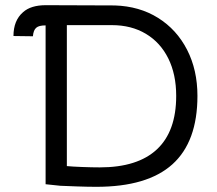

<svg xmlns="http://www.w3.org/2000/svg" viewBox="-20 -712 837 741"><path d="M213 5 156 -1V-614Q130 -614 120 -605Q109 -596 107 -572L32 -573Q32 -633 69 -665Q99 -692 157 -692L423 -691Q518 -688 590 -643Q662 -598 702 -520Q742 -442 742 -342Q742 -165 645.5 -78Q549 9 352 9Q319 9 277.5 7.5Q236 6 213 5ZM660 -342Q660 -425 629.5 -486.5Q599 -548 543 -581.5Q487 -615 412 -615H238V-71Q258 -69 297 -67.5Q336 -66 365 -66Q511 -66 585.5 -135.5Q660 -205 660 -342Z"/></svg>

Font: Bellota
Style: Bold
Weight: 700
Designer: Kemie Guaida
Foundry: Kemie Guaida
Version: Version 4.001